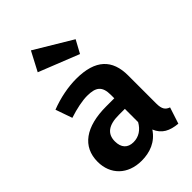

<svg xmlns="http://www.w3.org/2000/svg" viewBox="-264 -996 1117 1117"><g transform="rotate(-45 294.5 -438.0)"><path d="M214 -893 152 -775 401 -676 444 -755ZM511 -159V-390C511 -519 442 -590 283 -590C218 -590 143 -576 71 -548L107 -445C164 -464 220 -475 258 -475C329 -475 360 -453 360 -381V-353H294C125 -353 30 -285 30 -160C30 -56 102 17 216 17C284 17 347 -6 388 -68C411 -12 455 9 519 15L552 -86C525 -96 511 -112 511 -159ZM259 -93C211 -93 185 -122 185 -173C185 -235 226 -266 310 -266H360V-157C337 -116 302 -93 259 -93Z"/></g></svg>

Font: Glow Sans SC Normal
Style: Bold
Weight: 700
Designer: Ryoko NISHIZUKA (kana, bopomofo & ideographs); Paul D. Hunt (Latin, Greek & Cyrillic); Sandoll Communications, Soo-young
Version: Version 0.93